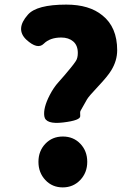

<svg xmlns="http://www.w3.org/2000/svg" viewBox="-20 -800 576 834"><path d="M252.5 14Q207 14 177 -18Q147 -50 147 -97Q147 -144 177 -175.5Q207 -207 253 -207Q299 -207 329 -175.5Q359 -144 359 -97Q359 -50 328.5 -18Q298 14 252.5 14ZM254 -268Q178 -259 172.5 -295Q167 -331 196 -387Q213 -420 234 -443Q261 -473 287 -505Q301 -522 309.5 -535Q318 -548 318 -570Q318 -603 298 -620Q278 -637 246 -637Q197 -637 170 -610Q143 -583 94 -628Q46 -674 101 -736Q139 -780 268 -780Q368 -780 425 -733Q489 -682 489 -582Q489 -536 463 -494Q448 -469 406.5 -425Q365 -381 358 -368.5Q351 -356 330 -319Q327 -315 328.5 -296Q330 -277 254 -268Z"/></svg>

Font: Resource Han Rounded KR Heavy
Style: Regular
Weight: 900
Designer: Cyano Hao (round all glyphs); Ryoko NISHIZUKA 西塚涼子 (kana, bopomofo & ideographs); Paul D. Hunt (Latin, Greek & Cyrillic)
Foundry: Cyano Hao
Version: 0.990